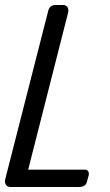

<svg xmlns="http://www.w3.org/2000/svg" viewBox="-32 -744 437 764"><path d="M282.2 0H8.8Q-2.9 0 -8.5 -9Q-14.2 -18.1 -11.2 -30.8L160.2 -702.1Q166 -724.1 189.9 -724.1H219.2Q231 -724.1 236.6 -715.1Q242.2 -706.1 238.8 -692.9L80.1 -68.8H306.2Q314.9 -68.8 319.1 -62Q323.2 -55.2 320.8 -45.9L314 -21Q309.1 0 282.2 0Z"/></svg>

Font: Allan
Style: Regular
Weight: 400
Designer: Anton Koovit
Foundry: Anton Koovit
Version: Version 1.002